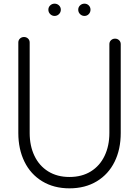

<svg xmlns="http://www.w3.org/2000/svg" viewBox="-20 -1010 759 1048"><path d="M577 -769Q577 -782 586 -790.5Q595 -799 608 -799Q621 -799 630 -790.5Q639 -782 639 -769V-284Q639 -195 605.5 -127Q572 -59 508.5 -20.5Q445 18 359 18Q274 18 210.5 -20.5Q147 -59 113.5 -127.5Q80 -196 80 -284V-778Q80 -791 89 -799.5Q98 -808 111 -808Q124 -808 133 -799.5Q142 -791 142 -778V-284Q142 -214 168 -159.5Q194 -105 243 -74.5Q292 -44 359 -44Q427 -44 476 -74.5Q525 -105 551 -159.5Q577 -214 577 -284ZM244 -957Q244 -971 254 -980.5Q264 -990 278 -990Q292 -990 302 -980.5Q312 -971 312 -957Q312 -943 302 -933Q292 -923 278 -923Q264 -923 254 -933Q244 -943 244 -957ZM407 -957Q407 -971 417 -980.5Q427 -990 441 -990Q455 -990 464.5 -980.5Q474 -971 474 -957Q474 -943 464.5 -933Q455 -923 441 -923Q427 -923 417 -933Q407 -943 407 -957Z"/></svg>

Font: Tsukimi Rounded
Style: Regular
Weight: 400
Designer: Takashi Funayama
Foundry: Takashi Funayama
Version: Version 1.032; ttfautohint (v1.8.3)